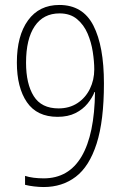

<svg xmlns="http://www.w3.org/2000/svg" viewBox="-20 -744 495 774"><path d="M399 -408Q399 -257 369.5 -165Q340 -73 285.5 -31.5Q231 10 156 10Q138 10 117 7.5Q96 5 81 1V-35Q96 -30 115.5 -27.5Q135 -25 156 -25Q257 -25 309 -113.5Q361 -202 363 -373H361Q352 -350 333 -326.5Q314 -303 284 -288Q254 -273 212 -273Q129 -273 88.5 -332Q48 -391 48 -492Q48 -600 93 -662Q138 -724 219 -724Q314 -724 356.5 -641Q399 -558 399 -408ZM220 -690Q155 -690 120 -638.5Q85 -587 85 -491Q85 -406 116 -356.5Q147 -307 216 -307Q260 -307 292.5 -328.5Q325 -350 342.5 -386Q360 -422 360 -464Q360 -496 354 -535Q348 -574 333 -609Q318 -644 290.5 -667Q263 -690 220 -690Z"/></svg>

Font: Noto Sans Sinhala Condensed ExtraLight
Style: Regular
Weight: 200
Width: 3
Designer: Jelle Bosma - Monotype Design Team
Foundry: Monotype Imaging Inc.
Version: Version 2.006; ttfautohint (v1.8.4.7-5d5b)